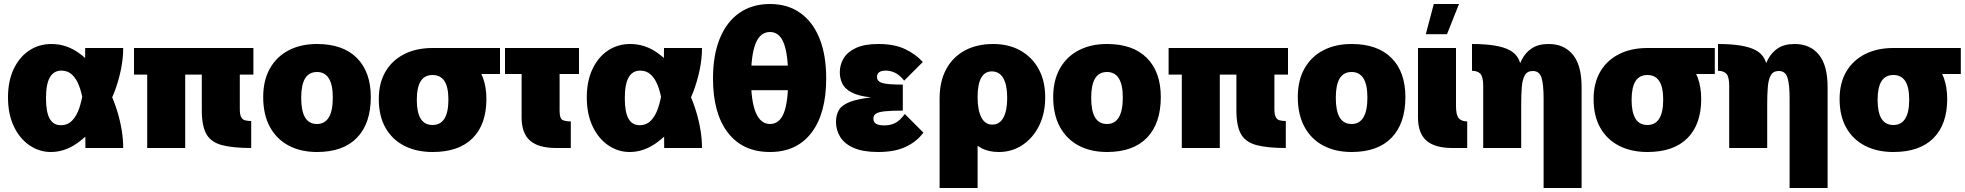

<svg xmlns="http://www.w3.org/2000/svg" viewBox="-20 -740 9827 960"><path d="M234 20Q177 20 128 -13Q79 -46 49.5 -107.5Q20 -169 20 -253Q20 -335 48.5 -395Q77 -455 126 -487.5Q175 -520 237 -520Q314 -520 378.5 -472Q443 -424 491 -350Q540 -272 568 -178Q596 -84 596 0H407Q407 -32 406.5 -72Q406 -112 404 -154.5Q402 -197 395 -236Q388 -278 375 -312Q362 -346 340.5 -366.5Q319 -387 287 -387Q249 -387 229.5 -353.5Q210 -320 210 -249Q210 -179 228.5 -146.5Q247 -114 284 -114Q318 -114 340.5 -137Q363 -160 376 -198.5Q389 -237 396 -283Q404 -339 405 -397.5Q406 -456 406 -500H596Q596 -446 584 -389Q572 -332 551 -277Q520 -197 471 -129.5Q422 -62 361.5 -21Q301 20 234 20Z M716 -367H650V-500H1247V-367H1179V-195Q1179 -168 1185.5 -155Q1192 -142 1205 -138.5Q1218 -135 1236 -135V0Q1144 0 1089.5 -14.5Q1035 -29 1012 -69.5Q989 -110 989 -189V-367H906V0H716Z M1565 20Q1484 20 1423.5 -12Q1363 -44 1329.5 -105.5Q1296 -167 1296 -255Q1296 -338 1329.5 -397.5Q1363 -457 1423.5 -488.5Q1484 -520 1565 -520Q1695 -520 1764.5 -450Q1834 -380 1834 -255Q1834 -123 1765 -51.5Q1696 20 1565 20ZM1565 -120Q1604 -120 1624 -153Q1644 -186 1644 -252Q1644 -317 1624 -348.5Q1604 -380 1565 -380Q1525 -380 1505.5 -348Q1486 -316 1486 -251Q1486 -185 1505.5 -152.5Q1525 -120 1565 -120Z M1874 -245Q1874 -325 1907.5 -382Q1941 -439 2001.5 -469.5Q2062 -500 2143 -500Q2273 -500 2342.5 -432.5Q2412 -365 2412 -245Q2412 -118 2343 -49Q2274 20 2143 20Q2062 20 2001.5 -11Q1941 -42 1907.5 -101Q1874 -160 1874 -245ZM2143 -115Q2182 -115 2202 -146.5Q2222 -178 2222 -242Q2222 -305 2202 -335Q2182 -365 2143 -365Q2103 -365 2083.5 -334Q2064 -303 2064 -241Q2064 -178 2083.5 -146.5Q2103 -115 2143 -115ZM2139 -500H2480V-370H2179Z M2505 -500H2875V-370H2505ZM2834 0H2761Q2672 0 2630 -37Q2588 -74 2588 -153V-500H2778V-187Q2778 -148 2792 -140.5Q2806 -133 2834 -133Z M3128 20Q3071 20 3022 -13Q2973 -46 2943.5 -107.5Q2914 -169 2914 -253Q2914 -335 2942.5 -395Q2971 -455 3020 -487.5Q3069 -520 3131 -520Q3208 -520 3272.5 -472Q3337 -424 3385 -350Q3434 -272 3462 -178Q3490 -84 3490 0H3301Q3301 -32 3300.5 -72Q3300 -112 3298 -154.5Q3296 -197 3289 -236Q3282 -278 3269 -312Q3256 -346 3234.5 -366.5Q3213 -387 3181 -387Q3143 -387 3123.5 -353.5Q3104 -320 3104 -249Q3104 -179 3122.5 -146.5Q3141 -114 3178 -114Q3212 -114 3234.5 -137Q3257 -160 3270 -198.5Q3283 -237 3290 -283Q3298 -339 3299 -397.5Q3300 -456 3300 -500H3490Q3490 -446 3478 -389Q3466 -332 3445 -277Q3414 -197 3365 -129.5Q3316 -62 3255.5 -21Q3195 20 3128 20Z M3830 20Q3694 20 3619.5 -76.5Q3545 -173 3545 -348Q3545 -464 3579 -547.5Q3613 -631 3677 -675.5Q3741 -720 3830 -720Q3918 -720 3981 -675.5Q4044 -631 4077.5 -548Q4111 -465 4111 -348Q4111 -173 4037.5 -76.5Q3964 20 3830 20ZM3830 -120Q3877 -120 3899 -174.5Q3921 -229 3921 -347Q3921 -468 3899 -524Q3877 -580 3830 -580Q3781 -580 3758 -522.5Q3735 -465 3735 -347Q3735 -234 3759 -177Q3783 -120 3830 -120ZM3697 -289V-412H3960V-289Z M4597 -77Q4565 -33 4510 -6.5Q4455 20 4371 20Q4295 20 4248.5 -0.5Q4202 -21 4181 -55.5Q4160 -90 4160 -130Q4160 -166 4175 -190.5Q4190 -215 4228.5 -230Q4267 -245 4335 -253Q4271 -260 4237 -278.5Q4203 -297 4191 -323Q4179 -349 4179 -379Q4179 -416 4198 -448Q4217 -480 4259.5 -500Q4302 -520 4372 -520Q4452 -520 4505.5 -494.5Q4559 -469 4594 -430L4501 -337Q4476 -367 4453.5 -377Q4431 -387 4409 -387Q4387 -387 4376 -379Q4365 -371 4365 -355Q4365 -333 4391.5 -325Q4418 -317 4494 -317V-187Q4436 -187 4404 -183.5Q4372 -180 4359.5 -171.5Q4347 -163 4347 -147Q4347 -129 4360.5 -121Q4374 -113 4402 -113Q4431 -113 4455 -124.5Q4479 -136 4504 -170Z M4678 -251 4868 -274V200H4678ZM4678 -247Q4678 -334 4711.5 -395Q4745 -456 4805 -488Q4865 -520 4946 -520Q5024 -520 5082.5 -487Q5141 -454 5173.5 -394.5Q5206 -335 5206 -253Q5206 -173 5175.5 -111.5Q5145 -50 5092.5 -15Q5040 20 4974 20Q4922 20 4885 -0.5Q4848 -21 4825 -53Q4802 -85 4792.5 -122Q4783 -159 4786 -192Q4768 -202 4743 -221Q4718 -240 4694 -250ZM4942 -117Q4978 -117 4997 -152Q5016 -187 5016 -250Q5016 -315 4996.5 -349Q4977 -383 4939 -383Q4904 -383 4886 -351Q4868 -319 4868 -255Q4868 -190 4886.5 -153.5Q4905 -117 4942 -117Z M5515 20Q5434 20 5373.5 -12Q5313 -44 5279.5 -105.5Q5246 -167 5246 -255Q5246 -338 5279.5 -397.5Q5313 -457 5373.5 -488.5Q5434 -520 5515 -520Q5645 -520 5714.5 -450Q5784 -380 5784 -255Q5784 -123 5715 -51.5Q5646 20 5515 20ZM5515 -120Q5554 -120 5574 -153Q5594 -186 5594 -252Q5594 -317 5574 -348.5Q5554 -380 5515 -380Q5475 -380 5455.5 -348Q5436 -316 5436 -251Q5436 -185 5455.5 -152.5Q5475 -120 5515 -120Z M5889 -367H5823V-500H6420V-367H6352V-195Q6352 -168 6358.5 -155Q6365 -142 6378 -138.5Q6391 -135 6409 -135V0Q6317 0 6262.5 -14.5Q6208 -29 6185 -69.5Q6162 -110 6162 -189V-367H6079V0H5889Z M6738 20Q6657 20 6596.5 -12Q6536 -44 6502.5 -105.5Q6469 -167 6469 -255Q6469 -338 6502.5 -397.5Q6536 -457 6596.5 -488.5Q6657 -520 6738 -520Q6868 -520 6937.5 -450Q7007 -380 7007 -255Q7007 -123 6938 -51.5Q6869 20 6738 20ZM6738 -120Q6777 -120 6797 -153Q6817 -186 6817 -252Q6817 -317 6797 -348.5Q6777 -380 6738 -380Q6698 -380 6678.5 -348Q6659 -316 6659 -251Q6659 -185 6678.5 -152.5Q6698 -120 6738 -120Z M7243 0Q7154 0 7112 -37Q7070 -74 7070 -153V-500H7260V-210Q7260 -164 7274 -148.5Q7288 -133 7316 -133V0ZM7149 -720H7275L7215 -569H7109Z M7396 -310Q7396 -356 7382 -371Q7368 -386 7340 -386V-520Q7471 -520 7528.5 -489Q7586 -458 7586 -384V0H7396ZM7698 -248Q7698 -318 7687.5 -351.5Q7677 -385 7644 -385Q7616 -385 7604 -363.5Q7592 -342 7589 -304.5Q7586 -267 7586 -217L7565 -287L7563 -370Q7572 -409 7590 -443.5Q7608 -478 7640 -499Q7672 -520 7724 -520Q7800 -520 7844 -467Q7888 -414 7888 -304V200H7698Z M7948 -245Q7948 -325 7981.5 -382Q8015 -439 8075.5 -469.5Q8136 -500 8217 -500Q8347 -500 8416.5 -432.5Q8486 -365 8486 -245Q8486 -118 8417 -49Q8348 20 8217 20Q8136 20 8075.5 -11Q8015 -42 7981.5 -101Q7948 -160 7948 -245ZM8217 -115Q8256 -115 8276 -146.5Q8296 -178 8296 -242Q8296 -305 8276 -335Q8256 -365 8217 -365Q8177 -365 8157.5 -334Q8138 -303 8138 -241Q8138 -178 8157.5 -146.5Q8177 -115 8217 -115ZM8213 -500H8554V-370H8253Z M8626 -310Q8626 -356 8612 -371Q8598 -386 8570 -386V-520Q8701 -520 8758.5 -489Q8816 -458 8816 -384V0H8626ZM8928 -248Q8928 -318 8917.5 -351.5Q8907 -385 8874 -385Q8846 -385 8834 -363.5Q8822 -342 8819 -304.5Q8816 -267 8816 -217L8795 -287L8793 -370Q8802 -409 8820 -443.5Q8838 -478 8870 -499Q8902 -520 8954 -520Q9030 -520 9074 -467Q9118 -414 9118 -304V200H8928Z M9178 -245Q9178 -325 9211.5 -382Q9245 -439 9305.5 -469.5Q9366 -500 9447 -500Q9577 -500 9646.5 -432.5Q9716 -365 9716 -245Q9716 -118 9647 -49Q9578 20 9447 20Q9366 20 9305.5 -11Q9245 -42 9211.5 -101Q9178 -160 9178 -245ZM9447 -115Q9486 -115 9506 -146.5Q9526 -178 9526 -242Q9526 -305 9506 -335Q9486 -365 9447 -365Q9407 -365 9387.5 -334Q9368 -303 9368 -241Q9368 -178 9387.5 -146.5Q9407 -115 9447 -115ZM9443 -500H9784V-370H9483Z"/></svg>

Font: Moderustic ExtraBold
Style: Regular
Weight: 800
Designer: Tural Alisoy
Foundry: TAFT Foundry
Version: Version 2.120